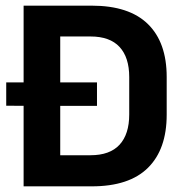

<svg xmlns="http://www.w3.org/2000/svg" viewBox="-20 -659 651 679"><path d="M2 -285V-367.5H323V-284.5ZM155 0V-110H300Q368.5 -110 402.8 -147.2Q437 -184.5 437 -254V-386.5Q437 -456 402.8 -493Q368.5 -530 300 -530H154.5V-639H304.5Q436.5 -639 503 -574Q569.5 -509 569.5 -387V-253.5Q569.5 -131 503.2 -65.5Q437 0 304.5 0ZM63.5 0V-639H193V0Z"/></svg>

Font: Anek Latin Medium SemiBold
Style: Regular
Weight: 600
Version: Version 1.003